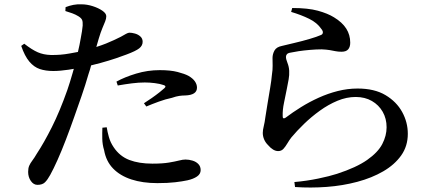

<svg xmlns="http://www.w3.org/2000/svg" viewBox="-20 -817 2040 887"><path d="M282 -766 283 -784Q301 -791 319 -794.5Q337 -798 357 -797Q382 -797 408.5 -788.5Q435 -780 453 -767.5Q471 -755 471 -742Q471 -731 466 -718.5Q461 -706 453 -687Q445 -668 436 -638Q431 -623 425 -600Q450 -608 470 -616Q509 -632 538 -647Q552 -655 562 -660.5Q572 -666 578 -666Q589 -666 603.5 -662Q618 -658 628.5 -648.5Q639 -639 639 -624Q639 -606 623 -593.5Q607 -581 564 -565Q549 -559 516.5 -548Q484 -537 444 -526Q422 -520 401 -515Q396 -495 389 -475Q374 -423 357 -374Q341 -328 322.5 -275.5Q304 -223 284.5 -172Q265 -121 246 -78.5Q227 -36 212 -9Q200 13 188 25Q176 37 153 37Q135 37 122.5 19Q110 1 110 -23Q110 -40 115 -51.5Q120 -63 129.5 -75.5Q139 -88 150 -107Q183 -157 219.5 -229.5Q256 -302 291 -401Q303 -436 315 -478Q318 -488 321 -499Q309 -497 297 -495Q257 -489 226 -489Q191 -489 164 -498Q137 -507 115.5 -532.5Q94 -558 78 -605L92 -615Q128 -587 154.5 -575.5Q181 -564 214 -563Q259 -562 302 -570Q322 -573 340 -577Q348 -610 353 -640Q360 -676 362 -699Q363 -717 359 -725.5Q355 -734 342 -742Q329 -750 314 -755.5Q299 -761 282 -766ZM473 -229Q476 -209 483 -184Q490 -159 505 -137Q533 -95 577.5 -78Q622 -61 684 -61Q731 -61 760.5 -66Q790 -71 807.5 -75.5Q825 -80 837 -80Q853 -80 869.5 -75Q886 -70 896.5 -59Q907 -48 907 -31Q907 -13 890 -1.5Q873 10 846 16Q823 21 789 25Q755 29 707 29Q639 29 587 12Q535 -5 502.5 -38.5Q470 -72 461 -123Q453 -149 452.5 -176.5Q452 -204 453 -227ZM524 -422 518 -440Q556 -461 609 -477Q662 -493 718 -493Q768 -493 800.5 -484.5Q833 -476 850 -467Q871 -455 880.5 -441Q890 -427 890 -412Q890 -395 876.5 -386Q863 -377 836 -376Q823 -376 808.5 -374Q794 -372 774 -365Q745 -359 713.5 -347.5Q682 -336 656 -325L645 -340Q661 -350 681 -364Q701 -378 718 -391.5Q735 -405 740 -410Q745 -415 744 -418Q743 -422 736 -424Q719 -430 695 -433Q671 -436 649 -436Q621 -436 589.5 -432Q558 -428 524 -422Z M1325 -762 1330 -780Q1403 -780 1448.5 -767.5Q1494 -755 1523 -737Q1561 -714 1579.5 -685Q1598 -656 1598 -620Q1598 -600 1588.5 -589Q1579 -578 1558 -578Q1542 -578 1530 -580.5Q1518 -583 1503.5 -585.5Q1489 -588 1466 -589Q1441 -589 1412 -586.5Q1383 -584 1359.5 -580.5Q1336 -577 1323 -574Q1310 -572 1305.5 -566.5Q1301 -561 1301 -554Q1301 -544 1308 -526.5Q1315 -509 1316 -490Q1317 -470 1313.5 -450.5Q1310 -431 1305 -406Q1299 -375 1292 -342Q1285 -309 1286 -280Q1286 -272 1289 -271Q1293 -269 1299 -273Q1332 -298 1370.5 -322Q1409 -346 1452 -365.5Q1495 -385 1540.5 -396.5Q1586 -408 1632 -408Q1710 -408 1761 -377.5Q1812 -347 1838 -299.5Q1864 -252 1864 -199Q1864 -142 1833.5 -99Q1803 -56 1750.5 -25.5Q1698 5 1630.5 23Q1563 41 1489 46.5Q1415 52 1343 47L1340 24Q1397 19 1450 8Q1503 -3 1537 -14Q1626 -43 1676 -78Q1726 -113 1746 -151.5Q1766 -190 1766 -229Q1766 -269 1748 -300.5Q1730 -332 1698 -350.5Q1666 -369 1623 -369Q1581 -369 1539 -351.5Q1497 -334 1457.5 -305.5Q1418 -277 1384.5 -244.5Q1351 -212 1326 -182Q1316 -169 1307.5 -154.5Q1299 -140 1289.5 -129.5Q1280 -119 1265 -119Q1242 -119 1218 -147Q1206 -159 1200 -173.5Q1194 -188 1194 -203Q1194 -216 1198.5 -234Q1203 -252 1206 -276Q1210 -302 1216 -338.5Q1222 -375 1228 -410.5Q1234 -446 1236 -470Q1240 -496 1239.5 -513.5Q1239 -531 1239 -549Q1239 -567 1248 -583.5Q1257 -600 1283 -605Q1307 -611 1341.5 -619Q1376 -627 1410 -637Q1444 -647 1462 -655Q1470 -658 1471 -664Q1474 -672 1464 -684Q1445 -712 1408.5 -730Q1372 -748 1325 -762Z"/></svg>

Font: Early Summer Mincho SemiBold
Style: Regular
Weight: 600
Designer: GuiWonder
Version: Version 1.002